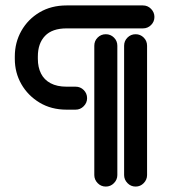

<svg xmlns="http://www.w3.org/2000/svg" viewBox="-20 -607 619 700"><path d="M323.8 -440.2Q323.8 -457.8 336 -470Q348.2 -482.2 365.8 -482.2Q383.2 -482.2 395.5 -470Q407.8 -457.8 407.8 -440.2V31.2Q407.8 48 395.5 60.6Q383.2 73.2 365.8 73.2Q348.2 73.2 336 60.6Q323.8 48 323.8 31.2ZM255.5 -291Q273 -291 285.2 -278.8Q297.5 -266.5 297.5 -249Q297.5 -232.2 285.2 -219.8Q273 -207.2 255.5 -207.2H222.8Q166.8 -207.2 124.2 -232.9Q81.8 -258.5 57.9 -300.2Q34 -342 34 -392.5V-401Q34 -452.2 57.9 -494.5Q81.8 -536.8 124.2 -562Q166.8 -587.2 222.8 -587.2H231.8H501Q518.5 -587.2 530.8 -574.6Q543 -562 543 -545.2Q543 -528 530.8 -515.8Q518.5 -503.5 501 -503.5H231.8H222.8Q170.2 -503.5 144.1 -476.1Q118 -448.8 118 -401V-392.5Q118 -361.8 129.5 -338.9Q141 -316 164.5 -303.5Q188 -291 222.8 -291ZM432.5 -440.2Q432.5 -457.8 444.8 -470Q457 -482.2 474.5 -482.2Q491.8 -482.2 504 -470Q516.2 -457.8 516.2 -440.2V31.2Q516.2 48 504 60.6Q491.8 73.2 474.5 73.2Q457 73.2 444.8 60.6Q432.5 48 432.5 31.2Z"/></svg>

Font: Libertine-Super Thin
Style: Regular
Weight: 100
Designer: Bastien Sozeau
Foundry: NBR — Bastien Sozeau
Version: Version 2.003;gftools[0.9.33]